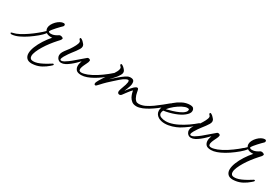

<svg xmlns="http://www.w3.org/2000/svg" viewBox="-47 -1175 3085 2132"><g transform="rotate(30 1495.5 -109.0)"><path d="M284 175Q238 175 217 152Q196 129 196 93Q196 54 215.5 5Q235 -44 267.5 -94.5Q300 -145 338 -188Q333 -187 328 -187Q323 -187 318 -187Q284 -187 261 -203Q251 -188 233 -170Q215 -152 198 -138Q156 -103 109 -71Q62 -39 16 -18Q-30 3 -70 6Q-73 6 -78.5 5Q-84 4 -87 1Q-91 -2 -89 -5.5Q-87 -9 -85 -10Q-82 -12 -78 -13.5Q-74 -15 -67 -16Q-33 -23 8 -44.5Q49 -66 93.5 -96.5Q138 -127 179 -161Q196 -174 214 -190.5Q232 -207 246 -221Q236 -237 236 -255Q236 -279 249 -303Q262 -327 282 -347.5Q302 -368 325 -380.5Q348 -393 368 -393Q379 -393 383.5 -388Q388 -383 388 -377Q388 -364 379 -357Q372 -351 356.5 -335Q341 -319 323 -299.5Q305 -280 290.5 -261.5Q276 -243 271 -231Q274 -226 280.5 -222Q287 -218 303 -218Q327 -218 350 -228Q373 -238 393 -252Q399 -255 406 -255Q417 -255 427.5 -250.5Q438 -246 442 -241Q443 -240 443 -237Q443 -227 432 -213Q426 -206 418.5 -198Q411 -190 404 -182Q376 -151 346.5 -112.5Q317 -74 293 -34.5Q269 5 254 40.5Q239 76 239 102Q239 121 249.5 132.5Q260 144 286 144Q291 144 297.5 143.5Q304 143 311 142Q336 138 368 124Q400 110 432 91.5Q464 73 487 58Q489 56 494 56Q501 56 502 62V64Q502 69 496 75Q494 77 489 81.5Q484 86 476 93Q444 121 405 142.5Q366 164 323 171Q313 172 303 173.5Q293 175 284 175Z M823 11Q775 11 757 -10Q739 -31 739 -62Q739 -77 743 -93.5Q747 -110 752 -125Q736 -108 713.5 -86Q691 -64 664.5 -43Q638 -22 612 -8.5Q586 5 562 5Q532 5 513 -21Q501 -39 501 -58Q501 -81 513.5 -102.5Q526 -124 542.5 -144.5Q559 -165 571 -182Q594 -216 610 -247Q626 -278 626 -297Q626 -308 619 -314Q607 -323 607 -335Q607 -343 616 -343Q622 -343 631 -337Q638 -333 646 -326Q654 -319 661 -310Q665 -306 668 -302Q671 -298 674 -294Q676 -289 678 -283.5Q680 -278 680 -271Q680 -255 669 -236Q658 -217 641.5 -195Q625 -173 607 -150Q599 -140 582.5 -116.5Q566 -93 553 -70Q547 -58 542.5 -48Q538 -38 538 -30Q538 -17 553 -17Q567 -17 587.5 -28.5Q608 -40 627 -54.5Q646 -69 655 -76Q687 -103 721.5 -132.5Q756 -162 788 -189Q793 -193 801 -193Q815 -193 823 -185Q827 -182 827 -174Q827 -158 811 -128Q807 -119 802 -109.5Q797 -100 793 -90Q789 -80 785.5 -71Q782 -62 781 -53Q780 -50 780 -47Q780 -44 780 -41Q780 -25 789 -19.5Q798 -14 811 -14Q830 -14 850.5 -20.5Q871 -27 884 -31Q935 -51 987.5 -85Q1040 -119 1082 -153Q1092 -162 1101.5 -169Q1111 -176 1121 -186Q1128 -193 1132 -194H1134Q1142 -194 1139 -185Q1137 -177 1131 -169Q1122 -154 1098 -131.5Q1074 -109 1040.5 -84.5Q1007 -60 969 -38Q931 -16 893 -2.5Q855 11 823 11Z M1019 31Q1002 31 1002 15Q1002 5 1007.5 -7Q1013 -19 1021 -33Q1034 -56 1051 -81Q1068 -106 1079 -122Q1089 -135 1107.5 -159Q1126 -183 1141 -210Q1152 -227 1158 -242.5Q1164 -258 1164 -270Q1164 -283 1155 -290Q1143 -299 1143 -311Q1143 -319 1152 -319Q1158 -319 1167 -313Q1174 -309 1182.5 -302Q1191 -295 1198 -286Q1201 -282 1204 -278.5Q1207 -275 1210 -270Q1216 -260 1216 -247Q1216 -231 1205 -213Q1187 -182 1162.5 -155.5Q1138 -129 1114 -103Q1147 -134 1183.5 -165Q1220 -196 1251.5 -217.5Q1283 -239 1302 -240Q1306 -241 1309.5 -241Q1313 -241 1316 -241Q1345 -241 1356 -225Q1361 -217 1362 -207.5Q1363 -198 1363 -189Q1363 -175 1356.5 -154.5Q1350 -134 1342 -114Q1338 -104 1334 -95Q1330 -86 1327 -78Q1332 -84 1337.5 -91Q1343 -98 1348 -105Q1361 -121 1374.5 -137Q1388 -153 1400 -163Q1421 -181 1434 -181Q1438 -181 1442 -179Q1447 -175 1449.5 -168.5Q1452 -162 1453 -156Q1455 -147 1457.5 -133Q1460 -119 1465 -102Q1470 -86 1478.5 -70Q1487 -54 1500 -43Q1511 -32 1536 -32Q1556 -32 1578 -38Q1600 -44 1616 -52Q1657 -72 1696 -100Q1735 -128 1776 -161L1838 -212Q1846 -218 1851 -218Q1856 -218 1857 -216V-214Q1857 -211 1856 -207Q1855 -203 1851 -198Q1844 -188 1830 -172Q1816 -156 1795 -138Q1772 -119 1740 -95Q1708 -71 1672.5 -49Q1637 -27 1601 -12Q1582 -5 1564 0Q1546 5 1529 5Q1490 5 1467.5 -12.5Q1445 -30 1432 -54Q1426 -65 1421.5 -77.5Q1417 -90 1414 -101Q1412 -109 1410.5 -116.5Q1409 -124 1407 -130Q1396 -120 1385 -106Q1374 -92 1363 -78Q1351 -62 1341 -48.5Q1331 -35 1325 -27Q1314 -13 1298 -13Q1287 -13 1279.5 -22Q1272 -31 1275 -48Q1276 -53 1278 -60Q1280 -67 1282 -75Q1285 -83 1288 -91.5Q1291 -100 1294 -109Q1301 -127 1306.5 -144.5Q1312 -162 1313 -174Q1314 -178 1314 -181Q1314 -184 1314 -187Q1314 -198 1310.5 -201.5Q1307 -205 1302 -205Q1292 -205 1277 -197.5Q1262 -190 1250 -182Q1239 -175 1215.5 -154.5Q1192 -134 1164 -108.5Q1136 -83 1111 -60Q1095 -45 1080.5 -29.5Q1066 -14 1054 -1Q1041 13 1032 22Q1023 31 1019 31Z M1894 13Q1871 13 1850 8Q1829 3 1812 -7Q1768 -35 1768 -81Q1768 -117 1792.5 -154.5Q1817 -192 1856 -226Q1895 -260 1938 -282Q1964 -296 1990 -302Q2016 -308 2036 -308Q2071 -308 2082.5 -294.5Q2094 -281 2094 -263Q2094 -244 2082 -226.5Q2070 -209 2048 -192Q2010 -161 1944.5 -137Q1879 -113 1810 -103Q1800 -83 1800 -66Q1802 -38 1829.5 -26.5Q1857 -15 1891 -15Q1903 -15 1914 -16Q1925 -17 1935 -19Q1985 -29 2037.5 -55Q2090 -81 2139 -115Q2188 -149 2227 -183Q2233 -185 2235 -185Q2242 -185 2242 -178Q2242 -173 2238 -168Q2231 -156 2209.5 -137Q2188 -118 2161 -98.5Q2134 -79 2108.5 -61.5Q2083 -44 2066 -35Q2030 -15 1984 -1Q1938 13 1894 13ZM1827 -131Q1859 -139 1901 -151.5Q1943 -164 1981 -181.5Q2019 -199 2038 -220Q2046 -228 2049 -236.5Q2052 -245 2052 -251Q2052 -256 2048.5 -260Q2045 -264 2028 -264Q2004 -264 1966 -244.5Q1928 -225 1890.5 -194.5Q1853 -164 1827 -131Z M2487 11Q2439 11 2421 -10Q2403 -31 2403 -62Q2403 -77 2407 -93.5Q2411 -110 2416 -125Q2400 -108 2377.5 -86Q2355 -64 2328.5 -43Q2302 -22 2276 -8.5Q2250 5 2226 5Q2196 5 2177 -21Q2165 -39 2165 -58Q2165 -81 2177.5 -102.5Q2190 -124 2206.5 -144.5Q2223 -165 2235 -182Q2258 -216 2274 -247Q2290 -278 2290 -297Q2290 -308 2283 -314Q2271 -323 2271 -335Q2271 -343 2280 -343Q2286 -343 2295 -337Q2302 -333 2310 -326Q2318 -319 2325 -310Q2329 -306 2332 -302Q2335 -298 2338 -294Q2340 -289 2342 -283.5Q2344 -278 2344 -271Q2344 -255 2333 -236Q2322 -217 2305.5 -195Q2289 -173 2271 -150Q2263 -140 2246.5 -116.5Q2230 -93 2217 -70Q2211 -58 2206.5 -48Q2202 -38 2202 -30Q2202 -17 2217 -17Q2231 -17 2251.5 -28.5Q2272 -40 2291 -54.5Q2310 -69 2319 -76Q2351 -103 2385.5 -132.5Q2420 -162 2452 -189Q2457 -193 2465 -193Q2479 -193 2487 -185Q2491 -182 2491 -174Q2491 -158 2475 -128Q2471 -119 2466 -109.5Q2461 -100 2457 -90Q2453 -80 2449.5 -71Q2446 -62 2445 -53Q2444 -50 2444 -47Q2444 -44 2444 -41Q2444 -25 2453 -19.5Q2462 -14 2475 -14Q2494 -14 2514.5 -20.5Q2535 -27 2548 -31Q2599 -51 2651.5 -85Q2704 -119 2746 -153Q2756 -162 2765.5 -169Q2775 -176 2785 -186Q2792 -193 2796 -194H2798Q2806 -194 2803 -185Q2801 -177 2795 -169Q2786 -154 2762 -131.5Q2738 -109 2704.5 -84.5Q2671 -60 2633 -38Q2595 -16 2557 -2.5Q2519 11 2487 11Z M2863 175Q2817 175 2796 152Q2775 129 2775 93Q2775 54 2794.5 5Q2814 -44 2846.5 -94.5Q2879 -145 2917 -188Q2912 -187 2907 -187Q2902 -187 2897 -187Q2863 -187 2840 -203Q2830 -188 2812 -170Q2794 -152 2777 -138Q2735 -103 2688 -71Q2641 -39 2595 -18Q2549 3 2509 6Q2506 6 2500.5 5Q2495 4 2492 1Q2488 -2 2490 -5.5Q2492 -9 2494 -10Q2497 -12 2501 -13.5Q2505 -15 2512 -16Q2546 -23 2587 -44.5Q2628 -66 2672.5 -96.5Q2717 -127 2758 -161Q2775 -174 2793 -190.5Q2811 -207 2825 -221Q2815 -237 2815 -255Q2815 -279 2828 -303Q2841 -327 2861 -347.5Q2881 -368 2904 -380.5Q2927 -393 2947 -393Q2958 -393 2962.5 -388Q2967 -383 2967 -377Q2967 -364 2958 -357Q2951 -351 2935.5 -335Q2920 -319 2902 -299.5Q2884 -280 2869.5 -261.5Q2855 -243 2850 -231Q2853 -226 2859.5 -222Q2866 -218 2882 -218Q2906 -218 2929 -228Q2952 -238 2972 -252Q2978 -255 2985 -255Q2996 -255 3006.5 -250.5Q3017 -246 3021 -241Q3022 -240 3022 -237Q3022 -227 3011 -213Q3005 -206 2997.5 -198Q2990 -190 2983 -182Q2955 -151 2925.5 -112.5Q2896 -74 2872 -34.5Q2848 5 2833 40.5Q2818 76 2818 102Q2818 121 2828.5 132.5Q2839 144 2865 144Q2870 144 2876.5 143.5Q2883 143 2890 142Q2915 138 2947 124Q2979 110 3011 91.5Q3043 73 3066 58Q3068 56 3073 56Q3080 56 3081 62V64Q3081 69 3075 75Q3073 77 3068 81.5Q3063 86 3055 93Q3023 121 2984 142.5Q2945 164 2902 171Q2892 172 2882 173.5Q2872 175 2863 175Z"/></g></svg>

Font: WindSong Medium
Style: Regular
Weight: 500
Designer: Robert E. Leuschke
Foundry: Robert E. Leuschke
Version: Version 1.010; ttfautohint (v1.8.3)